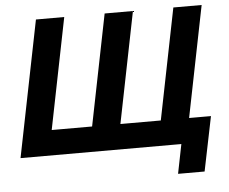

<svg xmlns="http://www.w3.org/2000/svg" viewBox="-57 -764 1169 980"><g transform="rotate(-5 528.0 -274.0)"><path d="M816 150H952L1009 -129H897L1011 -698H866L752 -129H545L659 -698H514L400 -129H193L307 -698H162L22 0H846Z"/></g></svg>

Font: LVC Sans
Style: Bold Italic
Weight: 700
Italic angle: -11.31°
Designer: Mike Abbink, Paul van der Laan, Pieter van Rosmalen
Foundry: Bold Monday
Version: Version 3.0